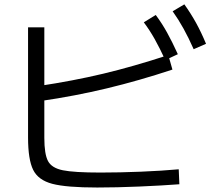

<svg xmlns="http://www.w3.org/2000/svg" viewBox="-20 -835 978 865"><path d="M106.4 -215.8V-711.9H179.7V-213.9Q179.7 -140.6 196.3 -109.4Q212.9 -78.1 263.2 -67.9Q313.5 -57.6 432.6 -57.6Q519.5 -57.6 614.7 -61.5Q710 -65.4 785.2 -72.3L788.1 -4.9Q710.9 1 607.9 5.4Q504.9 9.8 418 9.8Q279.3 9.8 215.8 -6.8Q152.3 -23.4 129.4 -69.8Q106.4 -116.2 106.4 -215.8ZM738.3 -586.9 756.8 -521.5Q606.4 -471.7 461.9 -437Q317.4 -402.3 163.1 -379.9L153.3 -447.3Q309.6 -470.7 444.8 -502.9Q580.1 -535.2 738.3 -586.9ZM627.9 -734.4 681.6 -767.6Q710 -729.5 732.9 -688Q755.9 -646.5 781.2 -590.8L724.6 -564.5Q699.2 -619.1 676.8 -659.2Q654.3 -699.2 627.9 -734.4ZM757.8 -784.2 810.5 -815.4Q839.8 -774.4 863.3 -731.9Q886.7 -689.5 908.2 -637.7L852.5 -613.3Q829.1 -666 806.6 -706.5Q784.2 -747.1 757.8 -784.2Z"/></svg>

Font: Pretendard JP Variable
Style: Regular
Weight: 400
Designer: Base glyphs from Inter by Rasmus Andersson; Hangul glyphs from Noto Sans CJK(Source Han Sans) by Jang Soo-young and Kang
Foundry: Kil Hyung-jin
Version: Version 1.307;Glyphs 3.2 (3192)